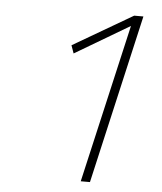

<svg xmlns="http://www.w3.org/2000/svg" viewBox="-49 -704 629 747"><g transform="rotate(5 265.0 -330.0)"><path d="M445 -660H481L330 0H294L436 -619L223 -493L212 -524Z"/></g></svg>

Font: Panefresco 1wt
Style: Italic
Weight: 250
Version: Version 1.000